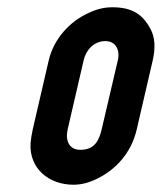

<svg xmlns="http://www.w3.org/2000/svg" viewBox="-20 -502 445 528"><path d="M114 -336 70 -146C67 -132 65 -120 64 -108C60 -38 115 6 182 6C203 6 223 1 246 -10C298 -35 341 -81 356 -146L400 -336C408 -371 406 -400 394 -422C373 -462 344 -482 289 -482C267 -482 246 -477 225 -467C171 -443 128 -395 114 -336ZM270 -389C297 -389 311 -366 304 -336L260 -148C253 -118 242 -90 201 -90C171 -90 159 -114 166 -146L210 -336C216 -363 237 -389 270 -389Z"/></svg>

Font: DIN Rundschrift
Style: EngKursiv
Weight: 400
Width: 3
Version: Version 1.027